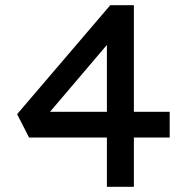

<svg xmlns="http://www.w3.org/2000/svg" viewBox="-20 -720 723 740"><path d="M392 0V-599L433 -595L148 -260L146 -289H634V-190H92L46 -280L405 -700H496V0Z"/></svg>

Font: Lexend Exa
Style: Regular
Weight: 400
Designer: Bonnie Shaver-Troup, Thomas Jockin
Foundry: Lexend
Version: Version 1.007